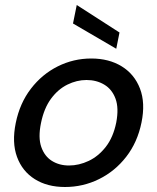

<svg xmlns="http://www.w3.org/2000/svg" viewBox="-20 -741 629 768"><path d="M240 7Q169 7 119 -24.5Q69 -56 48 -113.5Q27 -171 43 -249Q59 -328 103.5 -386Q148 -444 211 -475.5Q274 -507 345 -507Q416 -507 467 -475.5Q518 -444 540 -386.5Q562 -329 546 -251Q530 -172 485 -114Q440 -56 376 -24.5Q312 7 240 7ZM256 -79Q296 -79 335 -97.5Q374 -116 403.5 -154Q433 -192 445 -251Q456 -309 442 -346.5Q428 -384 397 -402.5Q366 -421 326 -421Q287 -421 249.5 -402.5Q212 -384 184 -346Q156 -308 144 -249Q132 -191 145 -153.5Q158 -116 187.5 -97.5Q217 -79 256 -79ZM287 -721 458 -611 445 -546 272 -647Z"/></svg>

Font: Albert Sans Medium
Style: Italic
Weight: 500
Italic angle: -11.25°
Designer: Andreas Rasmussen
Foundry: a.Foundry
Version: Version 1.025